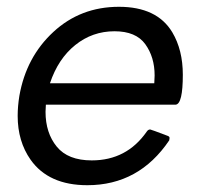

<svg xmlns="http://www.w3.org/2000/svg" viewBox="-20 -535 592 565"><path d="M237 10Q123 10 70 -65Q32 -119 32 -194Q32 -222 37 -253Q57 -367 137 -441Q217 -515 330 -515Q442 -515 487 -440Q518 -388 518 -315Q518 -229 497 -227H115L114 -206Q114 -144 147 -103.5Q180 -63 250 -63Q353 -63 412 -148Q416 -154 422 -154Q424 -154 474 -135Q479 -133 479 -129L478 -122Q389 10 237 10ZM434 -290 435 -313Q435 -367 407.5 -405Q380 -443 317 -443Q252 -443 201.5 -402.5Q151 -362 127 -290Z"/></svg>

Font: YamahaIndonesia935. App
Style: Italic
Weight: 400
Italic angle: -10°
Designer: Dalton Maag Ltd
Foundry: Dalton Maag Ltd
Version: Version 1.002; January 01, 2024; Regular/Italic